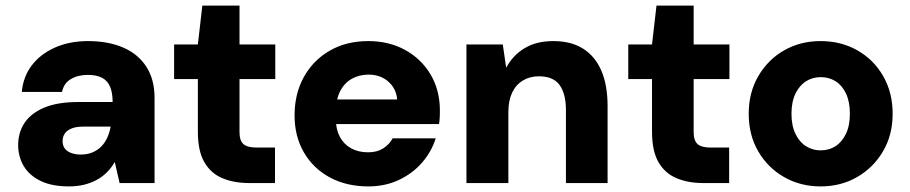

<svg xmlns="http://www.w3.org/2000/svg" viewBox="-20 -655 3257 687"><path d="M227 12Q165 12 124.5 -8Q84 -28 64.5 -61.5Q45 -95 45 -136Q45 -181 68 -215.5Q91 -250 138.5 -270Q186 -290 261 -290H383Q383 -323 374 -344.5Q365 -366 345.5 -376.5Q326 -387 294 -387Q259 -387 233.5 -372Q208 -357 202 -326H58Q63 -381 94 -421.5Q125 -462 177 -485Q229 -508 295 -508Q367 -508 420.5 -485Q474 -462 503.5 -416.5Q533 -371 533 -305V0H408L391 -74H390Q378 -54 362 -38Q346 -22 325.5 -11Q305 0 280.5 6Q256 12 227 12ZM269 -102Q293 -102 311.5 -110Q330 -118 343 -131.5Q356 -145 364 -163Q372 -181 376 -202H279Q253 -202 236.5 -195.5Q220 -189 212 -177.5Q204 -166 204 -150Q204 -134 212 -123.5Q220 -113 235 -107.5Q250 -102 269 -102Z M872 0Q817 0 775.5 -17.5Q734 -35 711 -75Q688 -115 688 -184V-372H603V-496H688L704 -635H837V-496H965V-372H837V-182Q837 -152 851 -139.5Q865 -127 898 -127H964V0Z M1298 12Q1220 12 1160.5 -20Q1101 -52 1067.5 -109.5Q1034 -167 1034 -242Q1034 -319 1067 -379Q1100 -439 1159.5 -473.5Q1219 -508 1298 -508Q1372 -508 1430 -476Q1488 -444 1521 -388Q1554 -332 1554 -259Q1554 -249 1553.5 -236.5Q1553 -224 1551 -211H1141V-299H1401Q1398 -338 1369.5 -363Q1341 -388 1299 -388Q1266 -388 1239.5 -373.5Q1213 -359 1197.5 -329.5Q1182 -300 1182 -255V-226Q1182 -192 1196 -165.5Q1210 -139 1236 -124.5Q1262 -110 1297 -110Q1329 -110 1351 -124Q1373 -138 1385 -160H1539Q1524 -112 1490 -73Q1456 -34 1407 -11Q1358 12 1298 12Z M1649 0V-496H1779L1791 -414H1792Q1815 -457 1857 -482.5Q1899 -508 1960 -508Q2024 -508 2067 -480.5Q2110 -453 2132 -401.5Q2154 -350 2154 -275V0H2005V-261Q2005 -319 1982.5 -350.5Q1960 -382 1908 -382Q1876 -382 1851 -367Q1826 -352 1812.5 -323.5Q1799 -295 1799 -255V0Z M2497 0Q2442 0 2400.5 -17.5Q2359 -35 2336 -75Q2313 -115 2313 -184V-372H2228V-496H2313L2329 -635H2462V-496H2590V-372H2462V-182Q2462 -152 2476 -139.5Q2490 -127 2523 -127H2589V0Z M2916 12Q2844 12 2785.5 -21.5Q2727 -55 2693 -113.5Q2659 -172 2659 -248Q2659 -324 2693.5 -383Q2728 -442 2786 -475Q2844 -508 2916 -508Q2989 -508 3047.5 -475Q3106 -442 3140 -383Q3174 -324 3174 -248Q3174 -172 3139.5 -113.5Q3105 -55 3047 -21.5Q2989 12 2916 12ZM2916 -117Q2946 -117 2969 -131.5Q2992 -146 3006.5 -175.5Q3021 -205 3021 -248Q3021 -291 3007 -320.5Q2993 -350 2969.5 -364.5Q2946 -379 2917 -379Q2888 -379 2864.5 -364.5Q2841 -350 2826.5 -320.5Q2812 -291 2812 -248Q2812 -205 2826.5 -175.5Q2841 -146 2864.5 -131.5Q2888 -117 2916 -117Z"/></svg>

Font: DM Sans 28pt Black
Style: Regular
Weight: 900
Version: Version 4.004;gftools[0.9.30]